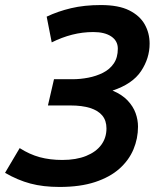

<svg xmlns="http://www.w3.org/2000/svg" viewBox="-46 -727 626 761"><path d="M190 14Q125 14 74.5 0.5Q24 -13 -26 -42L32 -140Q71 -115 111.5 -104Q152 -93 201 -93Q256 -93 295.5 -109Q335 -125 355.5 -153Q376 -181 376 -218Q376 -249 359.5 -269Q343 -289 311 -299Q279 -309 233 -309H144L168 -413H242Q272 -413 303.5 -419Q335 -425 362 -438.5Q389 -452 405 -475.5Q421 -499 421 -534Q421 -565 395 -582.5Q369 -600 324 -600Q281 -600 240 -589.5Q199 -579 159 -559L139 -661Q183 -682 235.5 -694.5Q288 -707 354 -707Q424 -707 466 -686Q508 -665 527.5 -630.5Q547 -596 547 -554Q547 -496 513 -445Q479 -394 400 -368Q438 -352 460 -328.5Q482 -305 491.5 -278.5Q501 -252 501 -225Q501 -178 483 -135Q465 -92 427.5 -58.5Q390 -25 331 -5.5Q272 14 190 14Z"/></svg>

Font: Ubuntu Sans Mono SemiBold
Style: Italic
Weight: 600
Italic angle: -13.5°
Monospace: yes
Designer: Dalton Maag Ltd
Foundry: Dalton Maag Ltd
Version: Version 1.006